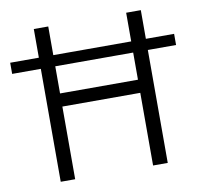

<svg xmlns="http://www.w3.org/2000/svg" viewBox="-128 -781 905 864"><g transform="rotate(-10 324.5 -349.0)"><path d="M503 0V-698H570V0ZM81 0V-698H147V0ZM134 -332V-392H516V-332ZM-50 -516V-567H699V-516Z"/></g></svg>

Font: Azeret Mono Thin ExtraLight
Style: Regular
Weight: 250
Version: Version 1.002